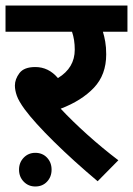

<svg xmlns="http://www.w3.org/2000/svg" viewBox="-20 -642 482 696"><path d="M409 -61 334 15Q246 -59 175.5 -128.5Q105 -198 70 -245Q48 -275 41 -295Q34 -315 34 -332Q34 -355 50.5 -377Q67 -399 108 -399Q156 -399 190 -359Q251 -396 251 -462Q251 -498 241 -527H0V-622H442V-527H353Q358 -511 361.5 -491Q365 -471 365 -445Q365 -371 320.5 -324Q276 -277 200 -248Q241 -204 296 -154.5Q351 -105 409 -61ZM49 -27Q49 -53 66 -70.5Q83 -88 108 -88Q134 -88 150.5 -70.5Q167 -53 167 -27Q167 -1 150.5 16.5Q134 34 108 34Q83 34 66 16.5Q49 -1 49 -27Z"/></svg>

Font: Noto Sans Devanagari UI SemiBold
Style: Regular
Weight: 600
Designer: Jelle Bosma - Monotype Design Team
Foundry: Monotype Imaging Inc.
Version: Version 2.003; ttfautohint (v1.8.4.7-5d5b)